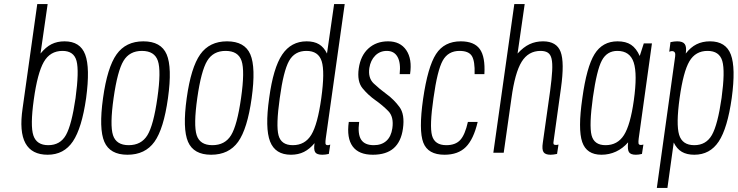

<svg xmlns="http://www.w3.org/2000/svg" viewBox="-20 -750 3623 943"><path d="M91 -218Q74 -103 105 -46.5Q136 10 214 10Q294 10 338 -55.5Q382 -121 403 -268Q423 -417 398.5 -482Q374 -547 297 -547Q261 -547 233 -533Q205 -519 179 -487L214 -730H163ZM146 -261Q164 -391 195 -445.5Q226 -500 287 -500Q343 -500 356 -450.5Q369 -401 351 -268Q332 -137 304 -87Q276 -37 217 -37Q160 -37 144 -84.5Q128 -132 146 -261Z M486 -268Q465 -117 492.5 -53.5Q520 10 606 10Q693 10 738.5 -53.5Q784 -117 805 -268Q826 -419 798.5 -483Q771 -547 684 -547Q598 -547 552.5 -483Q507 -419 486 -268ZM538 -269Q557 -402 586.5 -451Q616 -500 677 -500Q739 -500 755.5 -451Q772 -402 753 -269Q734 -135 704 -86Q674 -37 612 -37Q551 -37 535 -86Q519 -135 538 -269Z M897 -268Q876 -117 903.5 -53.5Q931 10 1017 10Q1104 10 1149.5 -53.5Q1195 -117 1216 -268Q1237 -419 1209.5 -483Q1182 -547 1095 -547Q1009 -547 963.5 -483Q918 -419 897 -268ZM949 -269Q968 -402 997.5 -451Q1027 -500 1088 -500Q1150 -500 1166.5 -451Q1183 -402 1164 -269Q1145 -135 1115 -86Q1085 -37 1023 -37Q962 -37 946 -86Q930 -135 949 -269Z M1621 -730 1586 -487Q1571 -518 1547 -532.5Q1523 -547 1486 -547Q1410 -547 1366 -482Q1322 -417 1302 -268Q1281 -120 1306.5 -55Q1332 10 1409 10Q1445 10 1473 -4Q1501 -18 1525 -47Q1520 -15 1528 -2.5Q1536 10 1563 10Q1571 10 1578.5 9Q1586 8 1595 6L1602 -40Q1598 -38 1595 -37.5Q1592 -37 1589 -37Q1579 -37 1578.5 -46.5Q1578 -56 1580 -70L1673 -730ZM1558 -268Q1540 -139 1509 -88Q1478 -37 1418 -37Q1361 -37 1348 -85.5Q1335 -134 1354 -268Q1372 -401 1399.5 -450.5Q1427 -500 1485 -500Q1544 -500 1560 -449Q1576 -398 1558 -268Z M1959 -118Q1969 -188 1942 -224.5Q1915 -261 1879.5 -287Q1844 -313 1815.5 -340Q1787 -367 1794 -416Q1800 -454 1823 -477Q1846 -500 1880 -500Q1916 -500 1932.5 -470.5Q1949 -441 1943 -386H1994Q2005 -460 1975.5 -503.5Q1946 -547 1886 -547Q1828 -547 1789.5 -512Q1751 -477 1742 -414Q1733 -350 1760.5 -316.5Q1788 -283 1823.5 -258Q1859 -233 1887 -204.5Q1915 -176 1907 -120Q1901 -79 1877.5 -58Q1854 -37 1816 -37Q1771 -37 1753.5 -64.5Q1736 -92 1744 -151H1693Q1682 -72 1712 -31Q1742 10 1811 10Q1877 10 1913.5 -22Q1950 -54 1959 -118Z M2109 -268Q2128 -405 2154.5 -452.5Q2181 -500 2237 -500Q2282 -500 2297.5 -475Q2313 -450 2311 -386H2359Q2364 -471 2336.5 -509Q2309 -547 2243 -547Q2162 -547 2121.5 -484.5Q2081 -422 2058 -264Q2036 -109 2059 -49.5Q2082 10 2163 10Q2230 10 2268 -28Q2306 -66 2326 -151H2278Q2264 -88 2240.5 -62.5Q2217 -37 2172 -37Q2115 -37 2102 -84Q2089 -131 2109 -268Z M2647 -547Q2611 -547 2581 -533Q2551 -519 2522 -487L2557 -730H2506L2403 0H2454L2492 -268Q2509 -393 2542 -446.5Q2575 -500 2635 -500Q2657 -500 2670.5 -491.5Q2684 -483 2689 -461.5Q2694 -440 2692 -402Q2690 -364 2682 -304L2646 -49Q2641 -16 2649.5 -3Q2658 10 2684 10Q2691 10 2698.5 9Q2706 8 2716 6L2723 -40Q2718 -39 2716 -38.5Q2714 -38 2711 -38Q2701 -38 2699 -42.5Q2697 -47 2699 -57L2735 -316Q2753 -444 2733.5 -495.5Q2714 -547 2647 -547Z M3142 -537 3122 -475Q3105 -513 3079.5 -530Q3054 -547 3013 -547Q2939 -547 2900 -484Q2861 -421 2840 -267Q2818 -115 2839.5 -52.5Q2861 10 2934 10Q2972 10 3005.5 -5.5Q3039 -21 3065 -51Q3061 -16 3069 -3Q3077 10 3103 10Q3111 10 3117.5 9Q3124 8 3133 6L3140 -40Q3136 -39 3133 -38.5Q3130 -38 3128 -38Q3117 -38 3116 -46.5Q3115 -55 3117 -70L3182 -537ZM3093 -257Q3076 -136 3044.5 -86.5Q3013 -37 2954 -37Q2898 -37 2885.5 -85.5Q2873 -134 2892 -272Q2911 -406 2936 -453Q2961 -500 3012 -500Q3074 -500 3092.5 -443Q3111 -386 3093 -257Z M3206 173H3258L3289 -50Q3304 -19 3328.5 -4.5Q3353 10 3390 10Q3467 10 3510 -55Q3553 -120 3574 -269Q3594 -417 3569.5 -482Q3545 -547 3467 -547Q3430 -547 3401 -532.5Q3372 -518 3348 -487Q3353 -519 3343.5 -533Q3334 -547 3306 -547Q3298 -547 3290.5 -546Q3283 -545 3273 -543L3267 -496Q3276 -499 3280 -499Q3290 -499 3294 -492.5Q3298 -486 3296 -473ZM3318 -269Q3336 -398 3366 -449Q3396 -500 3455 -500Q3513 -500 3527.5 -450.5Q3542 -401 3524 -269Q3505 -137 3476.5 -87Q3448 -37 3390 -37Q3331 -37 3315.5 -88Q3300 -139 3318 -269Z"/></svg>

Font: Secuela ExtLt
Style: Italic
Weight: 200
Italic angle: -8°
Designer: Fernando Haro
Foundry: deFharo
Version: Version 1.704